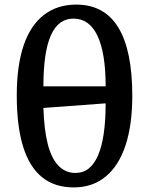

<svg xmlns="http://www.w3.org/2000/svg" viewBox="-20 -802 650 836"><path d="M301 14Q218 14 163 -30.5Q108 -75 80.5 -164Q53 -253 53 -387Q53 -515 82.5 -603Q112 -691 170.5 -736.5Q229 -782 312 -782Q434 -782 495 -682.5Q556 -583 556 -385Q556 -258 526.5 -169Q497 -80 440 -33Q383 14 301 14ZM308 -49Q342 -49 366 -68Q390 -87 406.5 -124.5Q423 -162 431.5 -219Q440 -276 440 -352L169 -332Q172 -237 188 -174.5Q204 -112 234.5 -80.5Q265 -49 308 -49ZM169 -426H440Q440 -571 404.5 -646Q369 -721 300 -721Q267 -721 242.5 -703Q218 -685 201.5 -648Q185 -611 177 -555.5Q169 -500 169 -426Z"/></svg>

Font: Literata 18pt Medium
Style: Regular
Weight: 500
Designer: Latin by Veronika Burian and Jose Scaglione. Greek by Irene Vlachou. Cyrillic by Vera Evstafieva.
Foundry: TypeTogether
Version: Version 3.103;gftools[0.9.29]